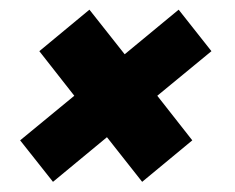

<svg xmlns="http://www.w3.org/2000/svg" viewBox="-20 -548 478 391"><path d="M410.6 -443.8 300.3 -353 371.6 -262.2 269.5 -177.7 197.8 -268.6 87.9 -177.7 21 -262.2 131.3 -353 60.1 -443.8 162.1 -528.3 233.9 -437.5 343.8 -528.3Z"/></svg>

Font: Open Sans Hebrew Condensed Extra Bold
Style: Italic
Weight: 800
Width: 3
Italic angle: -12°
Foundry: Ascender Corporation, Yanek Iontef
Version: Version 2.001;PS 002.001;hotconv 1.0.70;makeotf.lib2.5.58329